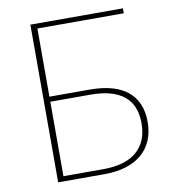

<svg xmlns="http://www.w3.org/2000/svg" viewBox="-80 -773 761 843"><g transform="rotate(-10 301.0 -351.5)"><path d="M317 -22.5Q415.5 -22.5 466.2 -66.5Q517 -110.5 517 -192Q517 -274 466.8 -314.2Q416.5 -354.5 318 -354.5H139V-22.5ZM318 -377Q430.5 -377 487.5 -329.8Q544.5 -282.5 544.5 -193.5Q544.5 -148 529.5 -112.2Q514.5 -76.5 485.8 -51.5Q457 -26.5 414.5 -13.2Q372 0 317 0H111.5V-703H524V-681H139V-377Z"/></g></svg>

Font: Lato 2
Style: Regular
Weight: 200
Designer: Lukasz Dziedzic with Adam Twardoch and Botio Nikoltchev
Foundry: tyPoland Lukasz Dziedzic
Version: Version 2.015; 2015-08-06; http://www.latofonts.com/